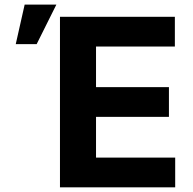

<svg xmlns="http://www.w3.org/2000/svg" viewBox="-20 -799 825 819"><path d="M235.8 0H727.3V-126.8H389.6V-300.4H700.6V-427.2H389.6V-600.5H725.9V-727.3H235.8ZM47.2 -610.8H136.4L220.5 -779.5H85.2Z"/></svg>

Font: Karasuma Gothic
Style: Bold
Weight: 700
Designer: Rasmus Andersson / Ryoko Nishizuka
Foundry: Genbu
Version: Version 1.00